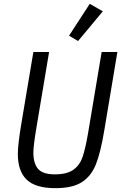

<svg xmlns="http://www.w3.org/2000/svg" viewBox="-20 -969 640 1001"><path d="M236 -698 169 -298Q154 -208 154 -173Q154 -117 178.5 -88.5Q203 -60 266 -60Q329 -60 362.5 -84Q396 -108 410.5 -150.5Q425 -193 439 -274L510 -698H592L524 -291Q505 -176 480.5 -113.5Q456 -51 407 -19.5Q358 12 269 12Q165 12 119 -32.5Q73 -77 73 -166Q73 -215 91 -323L154 -698ZM387 -755 340 -783 448 -949 516 -910Z"/></svg>

Font: iA Writer Mono V
Style: Regular
Weight: 400
Italic angle: -9.5°
Designer: Mike Abbink, Paul van der Laan, Pieter van Rosmalen
Foundry: Bold Monday
Version: Version 2.000